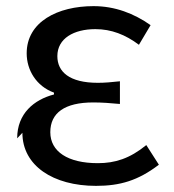

<svg xmlns="http://www.w3.org/2000/svg" viewBox="-20 -565 566 626"><path d="M53 -132C53 -25 153 41 293 41C371 41 430 24 498 -28L457 -92C403 -48 355 -33 299 -33C201 -33 144 -71 144 -134C144 -197 191 -231 284 -231C312 -231 339 -229 371 -226V-300C343 -297 322 -295 299 -295C206 -295 167 -331 167 -382C167 -440 221 -470 291 -470C343 -470 389 -452 433 -419L471 -483C417 -521 355 -545 285 -545C168 -545 67 -494 67 -391C67 -337 98 -284 156 -263V-257C91 -240 36 -195 36 -114Z"/></svg>

Font: GenEiGothic-pro-Regular
Style: Regular
Weight: 400
Designer: Ryoko NISHIZUKA (kana & ideographs); Paul D. Hunt (Latin, Greek & Cyrillic); Wenlong ZHANG (bopomofo); Sandoll Communica
Foundry: Adobe Systems Incorporated; o_tamon
Version: Version 1.000.140830